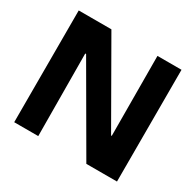

<svg xmlns="http://www.w3.org/2000/svg" viewBox="-145 -821 1000 982"><g transform="rotate(30 355.5 -330.0)"><path d="M52 0V-660H245L515 -189H519L517 -660H659V0H478L196 -486H191L194 0Z"/></g></svg>

Font: Bricolage Grotesque 72pt
Style: Bold
Weight: 700
Designer: Mathieu Triay
Foundry: Atelier Triay
Version: Version 1.001;gftools[0.9.33.dev8+g029e19f]